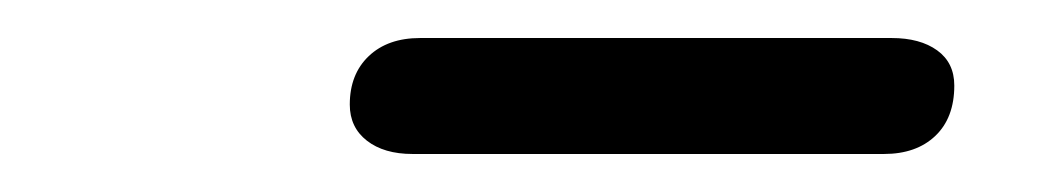

<svg xmlns="http://www.w3.org/2000/svg" viewBox="-20 -703 556 101"><path d="M164 -648Q164 -664 174 -673.5Q184 -683 201 -683H449Q464 -683 473 -676.5Q482 -670 482 -658Q482 -641 472 -631.5Q462 -622 445 -622H197Q182 -622 173 -629Q164 -636 164 -648Z"/></svg>

Font: SN Pro
Style: Italic
Weight: 400
Italic angle: -9°
Designer: Tobias Whetton
Foundry: Supernotes
Version: Version 1.003